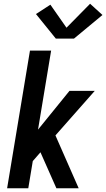

<svg xmlns="http://www.w3.org/2000/svg" viewBox="-20 -1005 567 1025"><path d="M18 0 140 -735H253L183 -313L351 -520H486L276 -282L400 0H281L196 -192L155 -145L131 0ZM278 -799 172 -930 249 -980 335 -857 461 -985 527 -925 375 -799Z"/></svg>

Font: Iosevka SS04
Style: Bold Italic
Weight: 700
Italic angle: -9°
Monospace: yes
Designer: Belleve Invis
Foundry: Belleve Invis
Version: Version 19.0.0; ttfautohint (v1.8.4)